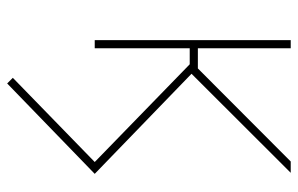

<svg xmlns="http://www.w3.org/2000/svg" viewBox="-166 -414 823 530"><g transform="rotate(90 245.0 -149.5)"><path d="M210.9 241.7 195.3 226.1 427.7 0 151.9 -268.1 178.2 -272.9 460.4 0ZM91.3 0V-541H113.8V0ZM99.1 -262.2V-284.7H169.4L426.3 -541H457.5L179.2 -262.2Z"/></g></svg>

Font: Inter 17pt Thin
Style: Regular
Weight: 250
Version: Version 4.001;git-66647c0bb